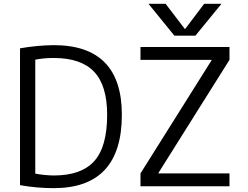

<svg xmlns="http://www.w3.org/2000/svg" viewBox="-20 -977 1299 1007"><path d="M1050.8 -957H1141.6L1004.9 -790H894.5L758.8 -957H848.6L949.2 -825.2H951.2ZM1089.8 -661.1V-663.1H716.8V-730.5H1183.6V-663.1L810.5 -69.3V-67.4H1183.6V0H716.8V-67.4ZM619.1 -375Q619.1 9.8 261.7 9.8Q172.9 9.8 85 -5.9V-723.6Q174.8 -739.3 261.7 -740.2Q619.1 -740.2 619.1 -375ZM542 -375Q542 -528.3 473.6 -600.6Q405.3 -672.9 261.7 -672.9Q210 -672.9 165 -664.1V-66.4Q210 -57.6 261.7 -56.6Q406.2 -56.6 474.1 -131.8Q542 -207 542 -375Z"/></svg>

Font: Gen Shin Gothic Normal
Style: Regular
Weight: 300
Designer: [Source Han Sans]
Ryoko NISHIZUKA  (kana & ideographs); Paul D. Hunt (Latin, Greek & Cyrillic); Wenlong ZHANG  (bopomofo
Version: Version 1.002.20150607